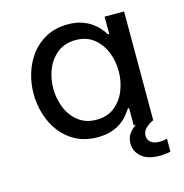

<svg xmlns="http://www.w3.org/2000/svg" viewBox="-105 -637 864 904"><g transform="rotate(-15 326.5 -185.0)"><path d="M305 -540Q343 -540 371 -530.5Q399 -521 419.5 -506.5Q440 -492 453.5 -476Q467 -460 476 -446H482V-530H577V0H482V-84H476Q467 -70 453.5 -53.5Q440 -37 419.5 -22.5Q399 -8 371 1Q343 10 305 10Q245 10 200 -13.5Q155 -37 125 -76.5Q95 -116 80 -165Q65 -214 65 -265Q65 -316 80 -365Q95 -414 125 -453.5Q155 -493 200 -516.5Q245 -540 305 -540ZM321 -459Q268 -459 232 -430.5Q196 -402 178.5 -358Q161 -314 161 -265Q161 -217 178.5 -172.5Q196 -128 232 -99.5Q268 -71 321 -71Q374 -71 409.5 -99.5Q445 -128 462.5 -172.5Q480 -217 480 -265Q480 -314 462.5 -358Q445 -402 409.5 -430.5Q374 -459 321 -459ZM564 170Q505 170 475 143.5Q445 117 445 80Q445 51 459 31.5Q473 12 492 0.5Q511 -11 525 -16Q539 -21 539 -21L577 0Q577 0 563.5 7Q550 14 536.5 28Q523 42 523 63Q523 81 537.5 93.5Q552 106 580 106Q594 106 605.5 103.5Q617 101 617 101V164Q617 164 602 167Q587 170 564 170Z"/></g></svg>

Font: Be Vietnam Pro Variable Thin
Style: Regular
Weight: 100
Designer: Lam Bao, Tony Le, Vietanh Nguyen
Foundry: Yellow Type Foundry
Version: Version 1.002